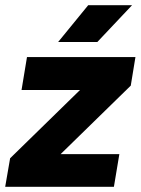

<svg xmlns="http://www.w3.org/2000/svg" viewBox="-36 -720 542 740"><path d="M84 -15 3 -110 391 -489 468 -390ZM-16 0 3 -110 96 -126H424L403 0ZM47 -373 68 -500H486L468 -390L370 -373ZM188 -558 304 -700H473L339 -558Z"/></svg>

Font: Figtree Light ExtraBold
Style: Italic
Weight: 800
Italic angle: -9.5°
Version: Version 2.001;gftools[0.9.30]